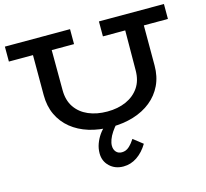

<svg xmlns="http://www.w3.org/2000/svg" viewBox="-132 -838 1374 1278"><g transform="rotate(-15 555.5 -198.5)"><path d="M556 14Q471 14 401.5 -7.5Q332 -29 281 -70.5Q230 -112 202 -171.5Q174 -231 174 -307V-631H303L304 -307Q304 -237 336.5 -189Q369 -141 426 -116.5Q483 -92 556 -92Q629 -92 685.5 -117Q742 -142 775 -190Q808 -238 808 -309L810 -631H938V-307Q938 -231 909.5 -171.5Q881 -112 829.5 -70.5Q778 -29 708 -7.5Q638 14 556 14ZM8 -583V-686H457V-583ZM656 -583V-686H1104V-583ZM565 289Q508 289 470.5 253.5Q433 218 433 164Q433 130 444.5 98.5Q456 67 474.5 40.5Q493 14 516 -5L595 0Q574 23 558 47Q542 71 533.5 94Q525 117 525 136Q525 162 539.5 178.5Q554 195 579 195Q608 195 630 174.5Q652 154 669 127L734 178Q703 230 659.5 259.5Q616 289 565 289Z"/></g></svg>

Font: BioRhyme SemiExpanded SemiBold
Style: Regular
Weight: 600
Width: 6
Designer: Aoife Mooney
Foundry: Aoife Mooney Type
Version: Version 1.600;gftools[0.9.33]